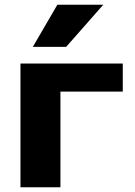

<svg xmlns="http://www.w3.org/2000/svg" viewBox="-20 -787 567 807"><path d="M221 -767H414L258 -590H118ZM234 0H66V-520H496V-402H234Z"/></svg>

Font: Mplus 1p ExtraBold
Style: Regular
Weight: 800
Version: Version 1.061